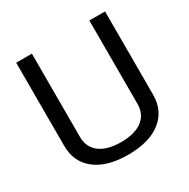

<svg xmlns="http://www.w3.org/2000/svg" viewBox="-160 -847 992 1007"><g transform="rotate(-30 335.5 -344.0)"><path d="M67 -196V-700H162V-196Q162 -133 207.5 -98.5Q253 -64 336 -64Q419 -64 464.5 -98Q510 -132 510 -196V-700H605V-196Q605 -99 534.5 -43.5Q464 12 336 12Q208 12 137.5 -43.5Q67 -99 67 -196Z"/></g></svg>

Font: KoHo Medium
Style: Regular
Weight: 500
Version: Version 1.000; ttfautohint (v1.6)